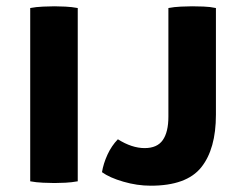

<svg xmlns="http://www.w3.org/2000/svg" viewBox="-20 -576 768 610"><path d="M76 -550.5Q94 -554 116.8 -555Q139.5 -556 153 -556Q167.5 -556 187.8 -555Q208 -554 227 -550.5V0Q208 3.5 187.8 4.5Q167.5 5.5 153 5.5Q139.5 5.5 116.8 4.5Q94 3.5 76 0ZM354.5 -133.5Q399 -105.5 439.5 -105.5Q479.5 -105.5 497.2 -131Q515 -156.5 515 -205.5V-550.5Q533 -554 555 -555Q577 -556 590.5 -556Q605.5 -556 626.5 -555.2Q647.5 -554.5 666 -550.5V-211.5Q666 -102.5 619.2 -44.2Q572.5 14 459 14Q415.5 14 371.8 1.2Q328 -11.5 304 -29Q308.5 -56.5 321.5 -84.8Q334.5 -113 354.5 -133.5Z"/></svg>

Font: Signika Negative SC
Style: Bold
Weight: 700
Designer: Anna Giedryś
Foundry: Anna Giedryś
Version: Version 2.000; ttfautohint (v1.8.3) -l 8 -r 50 -G 200 -x 9 -